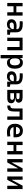

<svg xmlns="http://www.w3.org/2000/svg" viewBox="2826 -3394 792 6485"><g transform="rotate(90 3222.5 -151.0)"><path d="M394 0V-517.6H506.3V0ZM79.6 0V-517.6H191.9V0ZM127 -210.9V-306.6H470.2V-210.9Z M981.9 4.9 973.6 -148.4 963.9 -198.7V-322.8Q963.9 -371.6 927.7 -394.3Q891.6 -417 820.3 -418.9L693.8 -422.4L703.6 -522.5L810.5 -521Q942.4 -519 1006.6 -465.6Q1070.8 -412.1 1070.8 -309.6V-101.1L1153.8 -90.3V0ZM801.8 9.8Q720.2 9.8 675.3 -29.8Q630.4 -69.3 630.4 -141.6Q630.4 -225.1 691.2 -269.8Q752 -314.5 863.8 -314.5Q908.7 -314.5 943.6 -309.1Q978.5 -303.7 1007.8 -293.5L986.3 -213.4Q954.1 -220.7 924.6 -221.9Q895 -223.1 864.3 -223.1Q738.8 -223.1 738.8 -147.9Q738.8 -116.2 760.7 -98.9Q782.7 -81.5 822.8 -81.5Q869.6 -81.5 901.1 -98.1Q932.6 -114.7 948.2 -140.4Q963.9 -166 963.9 -192.9V-242.2L990.2 -109.4H949.2L965.8 -125Q965.8 -80.1 945.6 -50Q925.3 -20 888.7 -5.1Q852.1 9.8 801.8 9.8Z M1565.9 0V-517.6H1678.2V0ZM1251.5 0V-517.6H1363.8V0ZM1274.4 -415.5V-517.6H1667V-415.5Z M1837.4 224.6V-517.6H1939.9L1949.7 -408.2V224.6ZM2093.8 9.8Q2035.6 9.8 2000.5 -17.1Q1965.3 -43.9 1959.5 -93.8H1914.6L1949.7 -246.1Q1949.7 -167.5 1978.3 -128.2Q2006.8 -88.9 2066.9 -88.9Q2126 -88.9 2156.5 -130.9Q2187 -172.9 2187 -255.4Q2187 -340.3 2156.2 -384.5Q2125.5 -428.7 2066.9 -428.7Q2008.8 -428.7 1979.2 -389.2Q1949.7 -349.6 1949.7 -271L1916 -423.8H1955.1Q1962.9 -473.6 1998 -500.5Q2033.2 -527.3 2093.8 -527.3Q2194.3 -527.3 2246.8 -457.8Q2299.3 -388.2 2299.3 -255.4Q2299.3 -125.5 2246.8 -57.9Q2194.3 9.8 2093.8 9.8Z M2739.7 4.9 2731.4 -148.4 2721.7 -198.7V-322.8Q2721.7 -371.6 2685.5 -394.3Q2649.4 -417 2578.1 -418.9L2451.7 -422.4L2461.4 -522.5L2568.4 -521Q2700.2 -519 2764.4 -465.6Q2828.6 -412.1 2828.6 -309.6V-101.1L2911.6 -90.3V0ZM2559.6 9.8Q2478 9.8 2433.1 -29.8Q2388.2 -69.3 2388.2 -141.6Q2388.2 -225.1 2449 -269.8Q2509.8 -314.5 2621.6 -314.5Q2666.5 -314.5 2701.4 -309.1Q2736.3 -303.7 2765.6 -293.5L2744.1 -213.4Q2711.9 -220.7 2682.4 -221.9Q2652.8 -223.1 2622.1 -223.1Q2496.6 -223.1 2496.6 -147.9Q2496.6 -116.2 2518.6 -98.9Q2540.5 -81.5 2580.6 -81.5Q2627.4 -81.5 2658.9 -98.1Q2690.4 -114.7 2706.1 -140.4Q2721.7 -166 2721.7 -192.9V-242.2L2748 -109.4H2707L2723.6 -125Q2723.6 -80.1 2703.4 -50Q2683.1 -20 2646.5 -5.1Q2609.9 9.8 2559.6 9.8Z M3119.6 0V-102.5H3277.3Q3312 -102.5 3331.1 -118.7Q3350.1 -134.8 3350.1 -165.5Q3350.1 -195.3 3329.8 -211.2Q3309.6 -227.1 3272 -227.1H3103.5V-263.2H3296.9Q3377.4 -263.2 3421.9 -229.2Q3466.3 -195.3 3466.3 -133.3Q3466.3 -69.8 3424.8 -34.9Q3383.3 0 3307.6 0ZM3014.2 0V-517.6H3126.5V0ZM3080.1 -243.2V-291H3300.3V-243.2ZM3103.5 -273.9V-310.1H3262.7Q3294.9 -310.1 3312.7 -323.7Q3330.6 -337.4 3330.6 -362.8Q3330.6 -387.7 3311.5 -401.4Q3292.5 -415 3257.8 -415H3119.6V-517.6H3277.3Q3357.9 -517.6 3402.3 -482.9Q3446.8 -448.2 3446.8 -384.3Q3446.8 -331.5 3405.3 -302.7Q3363.8 -273.9 3288.1 -273.9Z M3543.9 0V-102.1Q3582 -102.1 3603.8 -114.5Q3625.5 -127 3634.5 -157.2Q3643.6 -187.5 3643.6 -241.2V-517.6H3745.6V-244.6Q3745.6 -150.4 3727.5 -97.2Q3709.5 -43.9 3665.3 -22Q3621.1 0 3543.9 0ZM3912.6 0V-517.6H4024.9V0ZM3668.9 -415.5V-517.6H4006.8V-415.5Z M4438.5 9.8Q4305.2 9.8 4232.9 -59.8Q4160.6 -129.4 4160.6 -259.8Q4160.6 -386.7 4221.9 -457Q4283.2 -527.3 4395.5 -527.3Q4502 -527.3 4560.3 -463.4Q4618.7 -399.4 4618.7 -277.3Q4618.7 -242.2 4615.7 -210.9H4247.6V-293.9H4514.2Q4514.2 -358.4 4482.9 -392.8Q4451.7 -427.2 4396.5 -427.2Q4334.5 -427.2 4300.5 -384.8Q4266.6 -342.3 4266.6 -264.6Q4266.6 -179.7 4314.2 -135.5Q4361.8 -91.3 4450.2 -91.3Q4482.9 -91.3 4515.1 -95Q4547.4 -98.6 4580.6 -105L4593.3 -3.9Q4546.4 4.9 4507.3 7.3Q4468.3 9.8 4438.5 9.8Z M5081.5 0V-517.6H5193.8V0ZM4767.1 0V-517.6H4879.4V0ZM4814.5 -210.9V-306.6H5157.7V-210.9Z M5430.2 0V-163.6H5476.1L5665 -517.6H5699.2V-354H5656.7L5467.8 0ZM5353 0V-517.6H5465.3V0ZM5667.5 0V-517.6H5779.8V0Z M6016.1 0V-163.6H6062L6251 -517.6H6285.2V-354H6242.7L6053.7 0ZM5939 0V-517.6H6051.3V0ZM6253.4 0V-517.6H6365.7V0Z"/></g></svg>

Font: Cascadia Mono Medium
Style: Regular
Weight: 500
Monospace: yes
Designer: Aaron Bell
Foundry: Saja Typeworks
Version: Version 2407.024